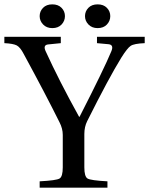

<svg xmlns="http://www.w3.org/2000/svg" viewBox="-32 -861 684 881"><path d="M208 -732Q182 -732 166 -748.5Q150 -765 150 -787Q150 -809 165.5 -825Q181 -841 208 -841Q235 -841 250.5 -825Q266 -809 266 -787Q266 -765 250.5 -748.5Q235 -732 208 -732ZM416 -732Q390 -732 374 -748.5Q358 -765 358 -787Q358 -809 373.5 -825Q389 -841 416 -841Q443 -841 458.5 -825Q474 -809 474 -787Q474 -765 458.5 -748.5Q443 -732 416 -732ZM-12 -663V-692H247V-663L188 -657Q165 -654 177 -627Q239 -491 331 -325H333Q446 -546 479 -626Q491 -655 467 -658L413 -663V-692H632V-663Q583 -661 567.5 -650.5Q552 -640 525 -597Q468 -505 368 -305Q355 -279 355 -246V-93Q355 -51 369.5 -42Q384 -33 461 -29V0H150V-29Q227 -33 241.5 -42Q256 -51 256 -93V-242Q256 -271 241 -300Q178 -427 77 -613Q61 -644 45 -652.5Q29 -661 -12 -663Z"/></svg>

Font: Linguistics Pro
Style: Regular
Weight: 400
Designer: Stefan Peev, Context Ltd
Foundry: Stefan Peev, Context Ltd
Version: Version 001.000